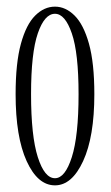

<svg xmlns="http://www.w3.org/2000/svg" viewBox="-20 -547 333 578"><path d="M145.5 11Q93.5 11 60.2 -62Q27 -135 27 -263.5Q27 -357.5 43 -415.5Q59 -473.5 86 -500.2Q113 -527 145.5 -527Q177.5 -527 204.5 -500.2Q231.5 -473.5 247.8 -415.5Q264 -357.5 264 -263.5Q264 -135 230.2 -62Q196.5 11 145.5 11ZM145.5 -10.5Q176 -10.5 196.2 -74Q216.5 -137.5 216.5 -263.5Q216.5 -387.5 196.2 -446.5Q176 -505.5 145.5 -505.5Q114 -505.5 93.8 -446.5Q73.5 -387.5 73.5 -263.5Q73.5 -137.5 93.8 -74Q114 -10.5 145.5 -10.5Z"/></svg>

Font: Imbue 50pt ExtraLight
Style: Regular
Weight: 200
Designer: Tyler Finck
Foundry: Etcetera Type Company
Version: Version 1.102; ttfautohint (v1.8.3)